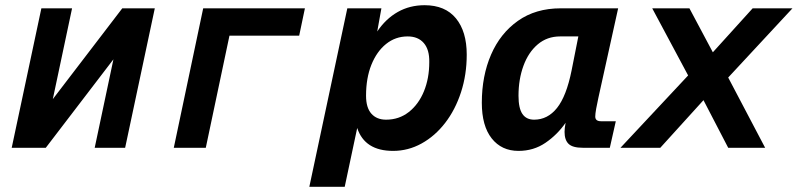

<svg xmlns="http://www.w3.org/2000/svg" viewBox="-20 -568 3066 738"><path d="M25 0 139 -536H257L183 -187L450 -536H575L461 0H344L416 -340L156 0Z M648 0 761 -536H1152L1130 -431H862L771 0Z M1169 150 1315 -536H1446L1430 -447Q1463 -496 1509 -522Q1555 -548 1612 -548Q1691 -548 1732.5 -497.5Q1774 -447 1774 -358Q1774 -281 1752 -213.5Q1730 -146 1691 -95.5Q1652 -45 1600.5 -16.5Q1549 12 1491 12Q1382 12 1353 -76L1305 150ZM1464 -108Q1514 -108 1551.5 -137.5Q1589 -167 1609.5 -217Q1630 -267 1630 -329Q1631 -377 1609 -402.5Q1587 -428 1547 -428Q1500 -428 1464 -399Q1428 -370 1407.5 -319Q1387 -268 1387 -200Q1387 -154 1407.5 -131Q1428 -108 1464 -108Z M1973 12Q1908 12 1870 -36Q1832 -84 1832 -173Q1832 -276 1867.5 -358Q1903 -440 1971 -488Q2039 -536 2135 -536H2356L2280 -192Q2275 -170 2271.5 -150Q2268 -130 2268 -120Q2268 -102 2290 -102H2347L2324 0H2220Q2181 0 2165.5 -15Q2150 -30 2150 -61Q2150 -75 2154 -96Q2122 -50 2076.5 -19Q2031 12 1973 12ZM2033 -108Q2085 -108 2121 -153Q2157 -198 2177 -297L2203 -428H2133Q2083 -428 2047 -397.5Q2011 -367 1992 -315Q1973 -263 1973 -200Q1973 -152 1988 -130Q2003 -108 2033 -108Z M2365 0 2625 -278 2487 -536H2630L2720 -367L2873 -536H3026L2779 -270L2921 0H2779L2684 -183L2518 0Z"/></svg>

Font: Geist Mono
Style: Bold Italic
Weight: 700
Italic angle: -12°
Monospace: yes
Designer: Basement.studio, Andrés Briganti, Mateo Zaragoza
Foundry: Basement.studio, Vercel, Andrés Briganti, Guido Ferreyra, Mateo Zaragoza
Version: Version 1.500; ttfautohint (v1.8.4.7-5d5b)